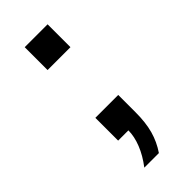

<svg xmlns="http://www.w3.org/2000/svg" viewBox="-215 -556 745 745"><g transform="rotate(-45 157.0 -183.5)"><path d="M221.2 -512.7V-387.2H95.7V-512.7ZM221.2 -29.8Q221.2 26.4 209.7 67.9Q198.2 109.4 173.3 146H93.3Q122.1 108.4 137 70.8Q151.9 33.2 151.9 0H95.7V-125H221.2Z"/></g></svg>

Font: Arimo SemiBold
Style: Regular
Weight: 600
Designer: Steve Matteson
Foundry: Monotype Imaging Inc.
Version: Version 1.33